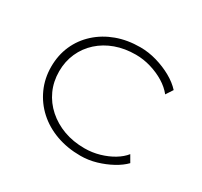

<svg xmlns="http://www.w3.org/2000/svg" viewBox="-148 -901 1163 1107"><g transform="rotate(30 433.5 -347.5)"><path d="M503 10Q416 10 342.5 -16.5Q269 -43 215 -92Q161 -141 131 -207.5Q101 -274 101 -351Q101 -428 129.5 -492.5Q158 -557 211 -605Q264 -653 335 -679Q406 -705 491 -705Q546 -705 601 -689Q656 -673 702.5 -647Q749 -621 780 -587L750 -541Q723 -575 682 -600Q641 -625 591 -640Q541 -655 490 -655Q417 -655 356 -633Q295 -611 249.5 -570Q204 -529 179 -473Q154 -417 154 -351Q154 -283 180 -226Q206 -169 253.5 -127Q301 -85 363.5 -62Q426 -39 502 -39Q553 -39 601 -53Q649 -67 687 -90Q725 -113 748 -142L774 -97Q746 -68 702 -44Q658 -20 607 -5Q556 10 503 10Z"/></g></svg>

Font: Lexend Mega ExtraLight
Style: Regular
Weight: 250
Version: Version 1.007